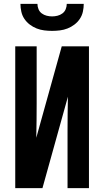

<svg xmlns="http://www.w3.org/2000/svg" viewBox="-20 -975 540 995"><path d="M59 0V-735H170V-441Q170 -396 169.5 -351Q169 -306 168 -261L300 -735H441V0H330V-294Q330 -339 330.5 -384Q331 -429 332 -474L200 0ZM250 -815Q230 -815 209.5 -817.5Q189 -820 170 -827.5Q151 -835 134.5 -847.5Q118 -860 106.5 -877Q95 -894 90.5 -914.5Q86 -935 86 -955H174Q174 -941 179.5 -927.5Q185 -914 196.5 -905.5Q208 -897 222 -893.5Q236 -890 250 -890Q264 -890 278 -893.5Q292 -897 303.5 -905.5Q315 -914 320.5 -927.5Q326 -941 326 -955H414Q414 -935 409.5 -914.5Q405 -894 393.5 -877Q382 -860 365.5 -847.5Q349 -835 330 -827.5Q311 -820 290.5 -817.5Q270 -815 250 -815Z"/></svg>

Font: Iosevka Custom
Style: Bold
Weight: 700
Monospace: yes
Designer: Belleve Invis
Foundry: Belleve Invis
Version: Version 30.3.3; ttfautohint (v1.8.3)